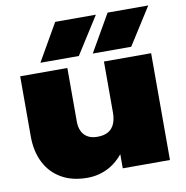

<svg xmlns="http://www.w3.org/2000/svg" viewBox="-90 -914 988 1018"><g transform="rotate(-10 403.5 -405.0)"><path d="M299 17Q218 17 160 -16.5Q102 -50 71.5 -110.5Q41 -171 41 -251V-575H295V-287Q295 -240 319.5 -214Q344 -188 389 -188Q424 -188 446.5 -200.5Q469 -213 480.5 -238.5Q492 -264 492 -301V-575H746V0H492V-76Q460 -37 420 -14Q364 17 299 17ZM274 -827H493L366 -627H159ZM556 -827H775L648 -627H441Z"/></g></svg>

Font: Bounded
Style: Regular
Weight: 900
Designer: Vlad Churkin
Version: Version 1.0